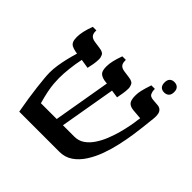

<svg xmlns="http://www.w3.org/2000/svg" viewBox="-188 -932 1109 1109"><g transform="rotate(45 366.5 -377.5)"><path d="M117 0Q108 -48 101.5 -91.5Q95 -135 90.5 -172.5Q86 -210 83.5 -238.5Q81 -267 81 -285Q81 -313 86 -345.5Q91 -378 99 -411Q107 -444 116 -473L99 -476Q81 -480 69.5 -486Q58 -492 52.5 -505Q47 -518 47 -540Q47 -561 52.5 -586.5Q58 -612 71 -647H100V-640Q100 -618 110.5 -607.5Q121 -597 142 -594L184 -588Q215 -584 222 -569.5Q229 -555 229 -540Q229 -519 225 -497Q221 -475 217 -458L161 -467Q152 -425 147 -380Q142 -335 142 -301Q142 -282 144 -256Q146 -230 152.5 -197.5Q159 -165 171 -123H300L360 -473L341 -475Q313 -480 300.5 -493Q288 -506 288 -540Q288 -563 294 -588.5Q300 -614 312 -647H341V-640Q341 -618 351 -607.5Q361 -597 382 -594L425 -588Q455 -584 462 -569.5Q469 -555 469 -540Q469 -519 465 -497Q461 -475 458 -458L410 -465L351 -123H444Q478 -123 504.5 -141Q531 -159 551.5 -189.5Q572 -220 586.5 -256Q601 -292 611 -329Q621 -366 627 -397.5Q633 -429 635 -449L638 -467L578 -472Q549 -475 537 -489.5Q525 -504 525 -540Q525 -561 530 -582.5Q535 -604 549 -647H578V-640Q578 -626 584.5 -611.5Q591 -597 616 -595L653 -592Q670 -591 680 -582Q690 -573 693 -558Q696 -543 694 -523L685 -441Q682 -412 675.5 -369Q669 -326 658 -276Q647 -226 629.5 -177.5Q612 -129 586 -88.5Q560 -48 525 -24Q490 0 445 0ZM630 -670Q612 -670 601.5 -680.5Q591 -691 591 -713Q591 -734 601.5 -744.5Q612 -755 630 -755Q648 -755 659 -744.5Q670 -734 670 -713Q670 -691 659 -680.5Q648 -670 630 -670Z"/></g></svg>

Font: Noto Serif Hebrew Medium
Style: Regular
Weight: 500
Version: Version 2.003